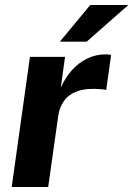

<svg xmlns="http://www.w3.org/2000/svg" viewBox="-20 -743 530 763"><path d="M26.5 0 99 -517H238.5L221.5 -394.5Q239 -434 265.5 -463.8Q292 -493.5 326.2 -510.2Q360.5 -527 400.5 -527Q407.5 -527 413.2 -526.2Q419 -525.5 421.5 -524L402 -385Q398 -387 392.2 -387.5Q386.5 -388 382 -388.5Q325.5 -393.5 289.8 -381.2Q254 -369 235.2 -343.2Q216.5 -317.5 211.5 -283L171.5 0ZM218 -577.5 338.5 -723H490L324.5 -577.5Z"/></svg>

Font: Public Sans Thin
Style: Bold Italic
Weight: 700
Italic angle: -8°
Version: Version 2.001